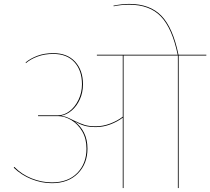

<svg xmlns="http://www.w3.org/2000/svg" viewBox="-20 -959 1072 979"><path d="M1032 -676H891V0H887V-676H610V0H606V-359Q578 -338 542 -324.5Q506 -311 469 -311Q434 -311 410.5 -318Q387 -325 360 -340Q390 -318 408 -283Q426 -248 426 -201Q426 -124 377 -74.5Q328 -25 245 -25Q192 -25 140.5 -45.5Q89 -66 50 -104L53 -108Q90 -70 141 -49.5Q192 -29 245 -29Q327 -29 374 -77Q421 -125 421 -201Q421 -252 399 -289.5Q377 -327 343 -347Q309 -367 276 -367H174V-371H275Q307 -371 335 -392.5Q363 -414 380.5 -450.5Q398 -487 398 -529Q398 -600 359.5 -642Q321 -684 252 -684Q207 -684 171 -670.5Q135 -657 112 -637L111 -641Q135 -661 170.5 -674.5Q206 -688 252 -688Q323 -688 363 -644.5Q403 -601 403 -529Q403 -487 387 -452Q371 -417 345.5 -395.5Q320 -374 292 -369Q312 -366 331 -357Q336 -355 358 -344Q389 -329 411.5 -322Q434 -315 468 -315Q505 -315 542 -329Q579 -343 606 -364V-676H474V-680H886Q858 -815 800.5 -875Q743 -935 639 -935Q597 -935 560 -927L558 -930Q601 -939 639 -939Q745 -939 803.5 -878Q862 -817 890 -680H1032Z"/></svg>

Font: FiraGO Four
Style: Regular
Weight: 100
Designer: bBox Type
Foundry: bBox Type GmbH
Version: Version 1.001